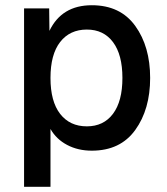

<svg xmlns="http://www.w3.org/2000/svg" viewBox="-20 -564 640 734"><path d="M72 150V-532H168L169 -446Q216 -544 331 -544Q440 -544 497 -465Q554 -386 554 -266Q554 -146 497 -67Q440 12 331 12Q278 12 236.5 -10Q195 -32 173 -71V150ZM312 -81Q376 -81 412 -129Q448 -177 448 -266Q448 -355 412 -403Q376 -451 312 -451Q247 -451 210 -403.5Q173 -356 173 -266Q173 -176 210 -128.5Q247 -81 312 -81Z"/></svg>

Font: Txt Mono Medium
Style: Regular
Weight: 500
Monospace: yes
Designer: Open Source
Foundry: XRLN
Version: Version 1.0